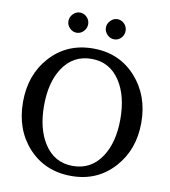

<svg xmlns="http://www.w3.org/2000/svg" viewBox="-94 -948 925 1045"><g transform="rotate(10 368.0 -426.0)"><path d="M524.9 -813Q524.9 -790 509.3 -773.4Q493.7 -756.8 471.2 -756.8Q448.7 -756.8 432.4 -773.7Q416 -790.5 416 -813Q416 -834 432.6 -851.1Q449.2 -868.2 470.2 -868.2Q492.7 -868.2 508.8 -851.8Q524.9 -835.4 524.9 -813ZM317.9 -813Q317.9 -790.5 301.8 -773.7Q285.6 -756.8 263.2 -756.8Q241.7 -756.8 225.3 -773.4Q209 -790 209 -812Q209 -834 225.3 -851.1Q241.7 -868.2 263.2 -868.2Q285.6 -868.2 301.8 -851.8Q317.9 -835.4 317.9 -813ZM695.8 -335Q695.8 -186.5 606.4 -86.9Q514.2 16.1 370.1 16.1Q224.6 16.1 132.3 -84.5Q42 -183.6 42 -335.9Q42 -485.8 130.9 -585Q223.1 -688 369.1 -688Q514.6 -688 606.9 -584Q695.8 -483.9 695.8 -335ZM580.1 -334Q580.1 -462.9 527.8 -543.5Q470.7 -630.9 370.1 -630.9Q266.6 -630.9 210 -543Q158.2 -463.4 158.2 -335.9Q158.2 -208 210 -127.4Q266.6 -39.1 368.2 -39.1Q471.2 -39.1 528.3 -127.4Q580.1 -207.5 580.1 -334Z"/></g></svg>

Font: Ezra SIL SR
Style: Regular
Weight: 400
Designer: Development by SIL's NRSI team. OpenType tables by Ralph Hancock ( hancock@dircon.co.uk ).
Foundry: Development by SIL's NRSI team.
Version: Version 2.51; 2007